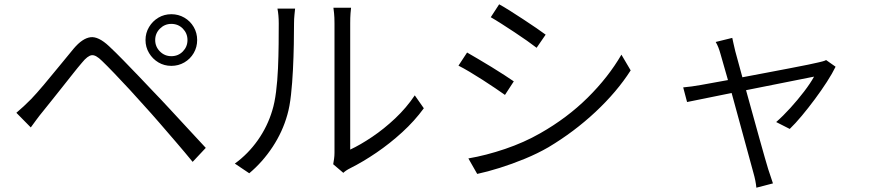

<svg xmlns="http://www.w3.org/2000/svg" viewBox="-20 -784 4040 892"><path d="M701 -598Q701 -567 723 -545Q745 -523 776 -523Q808 -523 829.5 -545Q851 -567 851 -598Q851 -629 829.5 -651Q808 -673 776 -673Q745 -673 723 -651Q701 -629 701 -598ZM656 -598Q656 -631 672.5 -658.5Q689 -686 716 -702Q743 -718 776 -718Q809 -718 836.5 -702Q864 -686 880 -658.5Q896 -631 896 -598Q896 -565 880 -537.5Q864 -510 836.5 -494Q809 -478 776 -478Q743 -478 716 -494Q689 -510 672.5 -537.5Q656 -565 656 -598ZM56 -260Q75 -276 90.5 -290.5Q106 -305 125 -324Q149 -349 184 -390.5Q219 -432 256 -477.5Q293 -523 323 -559Q363 -606 400 -611Q437 -616 487 -569Q517 -541 553.5 -503.5Q590 -466 626.5 -428Q663 -390 692 -359Q726 -324 768 -278.5Q810 -233 854 -185.5Q898 -138 936 -97L875 -32Q839 -76 799 -122.5Q759 -169 720.5 -213.5Q682 -258 649 -294Q620 -327 583 -367Q546 -407 511 -443.5Q476 -480 454 -501Q425 -530 406 -527.5Q387 -525 361 -493Q342 -471 318 -440.5Q294 -410 268.5 -378Q243 -346 219.5 -316.5Q196 -287 179 -266Q164 -248 149 -227.5Q134 -207 123 -192Z M1528 -21Q1530 -32 1532 -46Q1534 -60 1534 -74Q1534 -84 1534 -118Q1534 -152 1534 -202Q1534 -252 1534 -310.5Q1534 -369 1534 -428Q1534 -487 1534 -538.5Q1534 -590 1534 -626.5Q1534 -663 1534 -676Q1534 -704 1532 -722.5Q1530 -741 1529 -748H1611Q1610 -741 1608.5 -722Q1607 -703 1607 -676Q1607 -663 1607 -626.5Q1607 -590 1607 -538Q1607 -486 1607 -427.5Q1607 -369 1607 -311.5Q1607 -254 1607 -205.5Q1607 -157 1607 -125.5Q1607 -94 1607 -89Q1654 -111 1709 -148Q1764 -185 1816 -234Q1868 -283 1907 -341L1949 -281Q1906 -222 1848.5 -169.5Q1791 -117 1728.5 -74.5Q1666 -32 1608 -3Q1596 3 1588 8.5Q1580 14 1575 19ZM1071 -24Q1133 -69 1178 -133Q1223 -197 1245 -271Q1256 -306 1262.5 -357.5Q1269 -409 1271.5 -466.5Q1274 -524 1274.5 -579Q1275 -634 1275 -675Q1275 -714 1269 -744H1351Q1350 -734 1348 -715Q1346 -696 1346 -675Q1346 -634 1345 -577.5Q1344 -521 1341 -460Q1338 -399 1332 -344Q1326 -289 1315 -251Q1293 -172 1246.5 -101.5Q1200 -31 1138 21Z M2299 -764Q2321 -752 2351 -733Q2381 -714 2413 -693Q2445 -672 2472 -653.5Q2499 -635 2515 -623L2473 -562Q2455 -576 2428 -595Q2401 -614 2370 -634.5Q2339 -655 2310 -673.5Q2281 -692 2260 -704ZM2156 -48Q2238 -62 2326.5 -92Q2415 -122 2490 -165Q2615 -236 2710.5 -330.5Q2806 -425 2867 -530L2910 -457Q2846 -357 2746.5 -264Q2647 -171 2528 -100Q2478 -71 2418.5 -46.5Q2359 -22 2301.5 -4Q2244 14 2197 24ZM2150 -540Q2171 -528 2201.5 -510Q2232 -492 2264 -472.5Q2296 -453 2323.5 -435Q2351 -417 2367 -406L2326 -343Q2308 -356 2280.5 -374.5Q2253 -393 2222 -413Q2191 -433 2161.5 -450.5Q2132 -468 2110 -479Z M3862 -474Q3847 -443 3821.5 -403.5Q3796 -364 3765.5 -323Q3735 -282 3705 -246Q3675 -210 3649 -185L3586 -217Q3618 -245 3652 -282.5Q3686 -320 3715.5 -358.5Q3745 -397 3762 -428L3446 -365Q3461 -311 3477 -253Q3493 -195 3507.5 -143Q3522 -91 3533 -52.5Q3544 -14 3549 2Q3554 16 3560 35Q3566 54 3571 68L3494 88Q3491 56 3480 18L3379 -352L3172 -310L3154 -378Q3175 -380 3194 -382.5Q3213 -385 3235 -389L3362 -412L3328 -531Q3318 -568 3305 -589L3382 -608Q3384 -596 3388 -580.5Q3392 -565 3396 -546L3429 -425Q3483 -435 3540 -446Q3597 -457 3647.5 -466.5Q3698 -476 3734 -483.5Q3770 -491 3782 -494Q3790 -496 3800.5 -498.5Q3811 -501 3818 -505Z"/></svg>

Font: Source Han Sans SC Normal
Style: Regular
Weight: 350
Designer: Ryoko NISHIZUKA 西塚涼子 (kana, bopomofo & ideographs); Paul D. Hunt (Latin, Greek & Cyrillic); Sandoll Communications 산돌커뮤니
Foundry: Adobe
Version: Version 2.004;hotconv 1.0.118;makeotfexe 2.5.65603